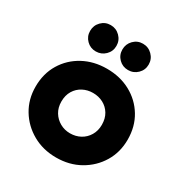

<svg xmlns="http://www.w3.org/2000/svg" viewBox="-176 -887 983 1031"><g transform="rotate(30 315.5 -371.5)"><path d="M315 10Q397 10 461.5 -26.5Q526 -63 563.5 -125Q601 -187 601 -265Q601 -346 563.5 -408Q526 -470 461.5 -505Q397 -540 315 -540Q234 -540 169.5 -505Q105 -470 67.5 -408Q30 -346 30 -265Q30 -187 67.5 -125Q105 -63 169.5 -26.5Q234 10 315 10ZM315 -140Q281 -140 252.5 -156Q224 -172 207 -200Q190 -228 190 -265Q190 -304 207 -332Q224 -360 252.5 -375Q281 -390 315 -390Q350 -390 378.5 -375Q407 -360 424 -332Q441 -304 441 -265Q441 -228 424 -199.5Q407 -171 378.5 -155.5Q350 -140 315 -140ZM215 -590Q249 -590 273 -613.5Q297 -637 297 -671Q297 -705 273 -729Q249 -753 215 -753Q181 -753 157.5 -729Q134 -705 134 -671Q134 -637 157.5 -613.5Q181 -590 215 -590ZM415 -590Q449 -590 473 -613.5Q497 -637 497 -671Q497 -705 473 -729Q449 -753 415 -753Q381 -753 357.5 -729Q334 -705 334 -671Q334 -637 357.5 -613.5Q381 -590 415 -590Z"/></g></svg>

Font: Roundo Variable
Style: Regular
Weight: 200
Designer: Shiva Nallaperumal
Foundry: Indian Type Foundry
Version: Version 2.000